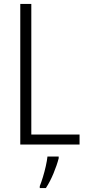

<svg xmlns="http://www.w3.org/2000/svg" viewBox="-20 -734 444 975"><path d="M83 0V-714H139V-51H384V0ZM278 70Q269 105 251.5 147Q234 189 213 221H182V211Q189 194 197.5 166.5Q206 139 212.5 110Q219 81 221 61H278Z"/></svg>

Font: Noto Sans Lao Condensed Light
Style: Regular
Weight: 300
Width: 3
Designer: Monotype Design Team
Foundry: Monotype Imaging Inc.
Version: Version 2.003; ttfautohint (v1.8.4.7-5d5b)